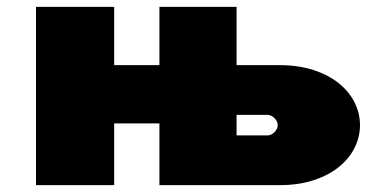

<svg xmlns="http://www.w3.org/2000/svg" viewBox="-20 -540 1095 560"><path d="M670 -350H795Q851 -350 895 -335.5Q939 -321 969 -296.5Q999 -272 1014.5 -240.5Q1030 -209 1030 -175Q1030 -141 1014.5 -109.5Q999 -78 969 -53.5Q939 -29 895 -14.5Q851 0 795 0H445V-180H313V0H85V-520H313V-350H445V-520H670ZM670 -145H760Q771 -145 780.5 -154.5Q790 -164 790 -175Q790 -186 780.5 -195.5Q771 -205 760 -205H670Z"/></svg>

Font: Imperial One
Style: Regular
Weight: 400
Designer: Jovanny Lemonad
Foundry: Jovanny Lemonad
Version: Version 1.000